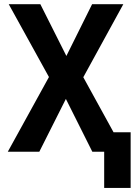

<svg xmlns="http://www.w3.org/2000/svg" viewBox="-20 -731 661 925"><path d="M174.3 -710.9 299.8 -461.4 423.8 -710.9H574.2L381.3 -358.9L578.6 0H424.8L297.4 -254.4L169.4 0H17.6L215.8 -359.9L22 -710.9ZM609.4 -93.8V174.3H481.9V-93.8Z"/></svg>

Font: Roboto SemiCondensed SemiBold
Style: Regular
Weight: 600
Width: 4
Designer: Christian Robertson
Foundry: Google
Version: Version 3.009; 2024